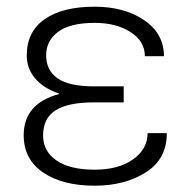

<svg xmlns="http://www.w3.org/2000/svg" viewBox="-20 -557 583 585"><path d="M52.2 -145Q52.2 -193.4 79.1 -224.6Q106 -255.9 159.7 -270.5V-272Q112.3 -288.1 86.9 -318.4Q61.5 -348.6 61.5 -387.7Q61.5 -460.4 116 -498.5Q170.4 -536.6 268.6 -536.6Q358.9 -536.6 419.2 -495.6Q479.5 -454.6 479.5 -385.7H421.4Q421.4 -431.2 377.9 -459.2Q334.5 -487.3 268.6 -487.3Q193.4 -487.3 157 -460Q120.6 -432.6 120.6 -388.7Q120.6 -342.8 155.3 -318.4Q189.9 -293.9 266.6 -293.9H356.9V-245.1H266.6Q187.5 -245.1 149.4 -220.9Q111.3 -196.8 111.3 -144Q111.3 -96.2 152.1 -68.1Q192.9 -40 268.6 -40Q341.3 -40 385.5 -71.5Q429.7 -103 429.7 -151.4H488.3Q488.3 -71.8 423.8 -31.5Q359.4 8.8 268.6 8.8Q170.4 8.8 111.3 -31.5Q52.2 -71.8 52.2 -145Z"/></svg>

Font: Roboto Web
Style: Light
Weight: 300
Designer: Google
Version: Version 1.200310; 2013